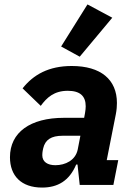

<svg xmlns="http://www.w3.org/2000/svg" viewBox="-20 -835 601 867"><path d="M487 -755 375 -815 256 -625 340 -579ZM170 12C240 12 293 -18 324 -92H330L340 0H492L514 -112H462L503 -319C507 -339 508 -357 508 -370C508 -476 435 -537 304 -537C200 -537 131 -498 82 -436L164 -357C191 -394 224 -425 286 -425C342 -425 367 -401 367 -355C367 -346 366 -337 364 -325L360 -303H269C116 -303 25 -237 25 -125C25 -41 76 12 170 12ZM230 -89C195 -89 171 -104 171 -134C171 -138 171 -148 175 -165C184 -204 211 -222 263 -222H343L331 -160C321 -111 275 -89 230 -89Z"/></svg>

Font: Braiins Sans
Style: Bold Italic
Weight: 700
Italic angle: -11.31°
Designer: Mike Abbink, Paul van der Laan, Pieter van Rosmalen, Jiri Chlebus, Lubos Buracinsky
Foundry: Bold Monday, Sudetype
Version: Version 1.000;hotconv 1.0.109;makeotfexe 2.5.65596